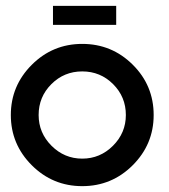

<svg xmlns="http://www.w3.org/2000/svg" viewBox="-20 -626 578 656"><path d="M161 -541V-606H377V-541ZM505 -233Q505 -133 433.5 -61.5Q362 10 261 10Q160 10 88.5 -61.5Q17 -133 17 -233Q17 -333 88.5 -404.5Q160 -476 261 -476Q362 -476 433.5 -405Q505 -334 505 -233ZM410 -233Q410 -295 366.5 -338.5Q323 -382 261 -382Q199 -382 155.5 -338.5Q112 -295 112 -233Q112 -172 156 -128Q200 -84 261 -84Q322 -84 366 -128Q410 -172 410 -233Z"/></svg>

Font: Gulax
Style: Regular
Weight: 400
Designer: Morgan Gilbert
Foundry: VTF
Version: Version 1.001;hotconv 1.0.109;makeotfexe 2.5.65596